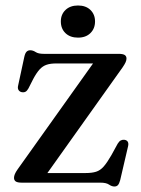

<svg xmlns="http://www.w3.org/2000/svg" viewBox="-20 -665 513 699"><path d="M426.5 -420 139 -16 120.5 -35H291Q314.5 -35 329.8 -39.8Q345 -44.5 357.5 -58.8Q370 -73 385.5 -100L408.5 -142Q414 -151 420.2 -154Q426.5 -157 433.5 -156Q442 -154.5 445.2 -148.8Q448.5 -143 446.5 -133.5L417.5 -9Q414 4 409.2 9Q404.5 14 396.5 14Q387 14 376.8 7Q366.5 0 346 0H60Q43.5 0 37.2 -4.5Q31 -9 31 -17.5Q31 -23.5 34 -31Q37 -38.5 44.5 -49L330.5 -450.5L347 -434H184.5Q163.5 -434 149.5 -429.2Q135.5 -424.5 124.2 -412.2Q113 -400 101 -377.5L83.5 -343Q78.5 -334 72.8 -331Q67 -328 59 -329.5Q51.5 -331 47.5 -337.2Q43.5 -343.5 46 -353.5L68.5 -458Q71.5 -471.5 76.8 -476.8Q82 -482 90 -482Q100 -482 109.8 -475.5Q119.5 -469 139 -469H411Q427.5 -469 434 -464.8Q440.5 -460.5 440.5 -452Q440.5 -445.5 437.2 -438.2Q434 -431 426.5 -420ZM264 -528Q235.5 -528 218.5 -544.2Q201.5 -560.5 201.5 -587Q201.5 -612.5 218.5 -628.8Q235.5 -645 264 -645Q292.5 -645 309.2 -628.8Q326 -612.5 326 -587Q326 -561 309.2 -544.5Q292.5 -528 264 -528Z"/></svg>

Font: Fraunces 17pt
Style: Regular
Weight: 400
Version: Version 1.000;[b76b70a41]